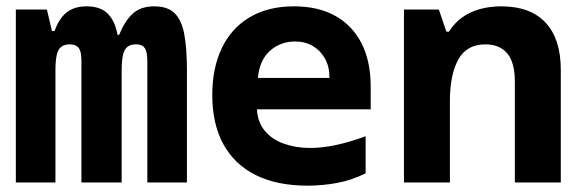

<svg xmlns="http://www.w3.org/2000/svg" viewBox="-20 -576 1840 606"><path d="M30 0V-546H128L144 -478H152Q162 -505 175.5 -522Q189 -539 208 -547.5Q227 -556 253 -556Q297 -556 320 -533Q343 -510 351 -466H356Q374 -510 399 -533Q424 -556 467 -556Q510 -556 532 -533.5Q554 -511 562 -466Q570 -421 570 -355V0H445V-384Q445 -401 442 -412.5Q439 -424 431.5 -430Q424 -436 409 -436Q392 -436 382 -428Q372 -420 368 -401.5Q364 -383 364 -353V0H237V-384Q237 -401 234 -412.5Q231 -424 223 -430Q215 -436 200 -436Q183 -436 173 -428Q163 -420 159 -402Q155 -384 155 -353V0Z M951 10Q855 10 788 -23Q721 -56 685.5 -120Q650 -184 650 -276Q650 -361 680 -424Q710 -487 768 -521.5Q826 -556 908 -556Q985 -556 1039 -525.5Q1093 -495 1121.5 -438.5Q1150 -382 1150 -303V-231H791Q793 -191 815.5 -163.5Q838 -136 876 -122.5Q914 -109 959 -109Q998 -109 1041.5 -118.5Q1085 -128 1134 -146V-29Q1090 -7 1043.5 1.5Q997 10 951 10ZM1020 -330Q1020 -366 1005.5 -391.5Q991 -417 967 -431Q943 -445 911 -445Q865 -445 832 -415.5Q799 -386 794 -330Z M1255 0V-546H1365L1389 -476H1397Q1414 -503 1438 -520.5Q1462 -538 1493.5 -547Q1525 -556 1562 -556Q1654 -556 1702 -504.5Q1750 -453 1750 -356V0H1605V-319Q1605 -379 1581 -407.5Q1557 -436 1512 -436Q1453 -436 1426.5 -388Q1400 -340 1400 -257V0Z"/></svg>

Font: Noto Sans Mono
Style: Bold
Weight: 700
Designer: Monotype Design Team
Foundry: Monotype Imaging Inc.
Version: Version 2.014